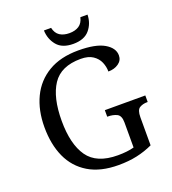

<svg xmlns="http://www.w3.org/2000/svg" viewBox="-158 -1005 1013 1132"><g transform="rotate(-20 348.5 -439.0)"><path d="M391.6 9.8Q278.3 9.8 203.6 -35.2Q128.9 -80.1 92.3 -160.6Q55.7 -241.2 55.7 -349.6Q55.7 -455.1 94.2 -535.6Q132.8 -616.2 209 -661.6Q285.2 -707 397.5 -707Q505.9 -707 559.6 -675.8Q613.3 -644.5 613.3 -597.7Q613.3 -566.4 586.9 -547.9Q560.5 -529.3 522.5 -529.3Q522.5 -559.6 510.3 -588.4Q498 -617.2 469.7 -636.2Q441.4 -655.3 393.6 -655.3Q269.5 -655.3 216.8 -575.7Q164.1 -496.1 164.1 -349.6Q164.1 -203.1 219.2 -124.5Q274.4 -45.9 407.2 -45.9Q435.5 -45.9 461.9 -48.8Q488.3 -51.8 508.8 -57.6V-214.8Q508.8 -257.8 484.9 -269.5Q460.9 -281.2 428.7 -281.2H424.8V-322.3H678.7V-281.2H674.8Q647.5 -281.2 627.4 -269Q607.4 -256.8 607.4 -210.9V-35.2Q558.6 -12.7 506.8 -1.5Q455.1 9.8 391.6 9.8ZM384.8 -752.9Q315.4 -752.9 282.7 -792.5Q250 -832 248 -886.7H293Q300.8 -851.6 324.7 -835.9Q348.6 -820.3 384.8 -820.3Q420.9 -820.3 444.8 -835.9Q468.8 -851.6 476.6 -886.7H521.5Q520.5 -832 487.3 -792.5Q454.1 -752.9 384.8 -752.9Z"/></g></svg>

Font: Noto Serif Todhri
Style: Regular
Weight: 400
Designer: Mikhail Merkuryev
Version: Version 1.000; ttfautohint (v1.8.4.7-5d5b)